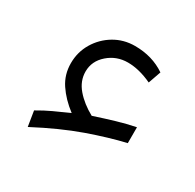

<svg xmlns="http://www.w3.org/2000/svg" viewBox="-93 -434 575 567"><g transform="rotate(30 195.0 -151.0)"><path d="M128.4 -195.8Q128.4 -163.6 151.1 -137.2Q173.8 -110.8 209.5 -91.3Q248 -104 279.5 -113.3Q311 -122.6 342.3 -128.9V-74.7Q285.2 -61.5 215.6 -36.9Q146 -12.2 62.5 31.7L54.2 -20Q80.1 -35.2 102.3 -45.4Q124.5 -55.7 154.3 -68.8Q119.6 -95.2 99.1 -126Q78.6 -156.7 78.6 -195.3Q78.6 -233.4 97.4 -264.9Q116.2 -296.4 147.7 -315.2Q179.2 -334 217.8 -334Q276.9 -334 321.3 -303.7L306.2 -260.7Q262.2 -281.2 224.1 -281.2Q185.5 -281.2 157 -256.3Q128.4 -231.4 128.4 -195.8Z"/></g></svg>

Font: Vazirmatn RD FD ExtraLight
Style: Regular
Weight: 200
Designer: Saber Rastikerdar
Foundry: Saber Rastikerdar
Version: Version 33.003